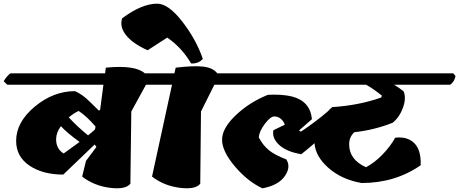

<svg xmlns="http://www.w3.org/2000/svg" viewBox="-54 -1027 2504 1047"><path d="M462 -239 291 -75Q179 -75 106.5 -124Q34 -173 34 -259Q34 -361 135.5 -445.5Q237 -530 355 -530Q398 -511 438 -470Q462 -447 485 -424L492 -428L510 -565H-14L-34 -584Q-16 -614 3 -627H519L523 -658Q683 -674 736 -627H902L914 -612Q907 -580 885 -565H742L662 -419L657 -25Q630 8 544.5 -3Q459 -14 394 -64L415 -150L472 -226ZM252 -268Q252 -215 293 -190L380 -253Q312 -302 278 -339Q252 -303 252 -268ZM464 -321 467 -337Q420 -392 375 -422Q350 -411 321 -387Q367 -337 426 -289Q447 -305 464 -321Z M1282 -627 1294 -612Q1287 -580 1265 -565H1115L1042 -419L1038 -25Q1011 8 925.5 -3Q840 -14 775 -64L884 -565H742L722 -584Q740 -614 759 -627H897L904 -658Q1004 -670 1056 -663.5Q1108 -657 1131 -627ZM803 -1007Q864 -1007 939.5 -910Q1015 -813 1052 -706Q1029 -679 988 -681Q938 -767 858 -822L751 -753Q670 -789 633.5 -835Q597 -881 612 -927Q719 -1007 803 -1007Z M1878 -306Q1850 -280 1850 -240Q1850 -156 1942 -115Q1989 -140 2032 -184.5Q2075 -229 2101 -276Q2167 -284 2205 -246.5Q2243 -209 2240 -126Q2101 -29 1918 -29Q1809 -48 1737.5 -111Q1666 -174 1661 -246Q1634 -222 1589 -186Q1507 -200 1467.5 -237.5Q1428 -275 1437 -317Q1447 -322 1468 -332Q1489 -342 1499 -347Q1493 -366 1477.5 -379Q1462 -392 1441.5 -392Q1421 -392 1390.5 -352Q1360 -312 1357 -278Q1378 -237 1410.5 -209.5Q1443 -182 1507 -158Q1534 -117 1499 -66.5Q1464 -16 1377 0Q1296 -38 1226.5 -120Q1157 -202 1157 -265Q1157 -328 1232 -399Q1307 -470 1407 -510Q1482 -514 1538 -501Q1638 -475 1647 -377L1577 -316L1587 -309Q1669 -364 1734 -420Q1746 -434 1758 -443Q1902 -452 2024 -495L2029 -505Q1981 -544 1942 -565H1123L1103 -584Q1121 -614 1140 -627H2418L2430 -612Q2423 -580 2401 -565H2095Q2120 -550 2147 -529Q2162 -493 2144 -441.5Q2126 -390 2088 -358Q1988 -318 1878 -306Z"/></svg>

Font: Tillana ExtraBold
Style: Regular
Weight: 800
Designer: Lipi Raval (Devanagari, Latin), Jonny Pinhorn (Latin)
Foundry: Indian Type Foundry
Version: Version 2.003;PS 1.0;hotconv 1.0.79;makeotf.lib2.5.61930; tt